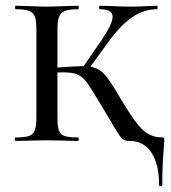

<svg xmlns="http://www.w3.org/2000/svg" viewBox="-20 -488 591 665"><path d="M549 0Q549 7 547 29Q542 87 542 152Q542 157 536.5 157Q531 157 531 152Q531 81 504.5 40.5Q478 0 428 0Q414 0 407 -4.5Q400 -9 389 -26Q378 -43 347 -96L332 -121Q296 -182 280 -203.5Q264 -225 243.5 -232Q223 -239 179 -237V-81Q179 -51 184 -36.5Q189 -22 203.5 -17Q218 -12 250 -12Q253 -12 253 -6Q253 0 250 0Q221 0 205 -1L142 -2L79 -1Q63 0 34 0Q31 0 31 -6Q31 -12 34 -12Q66 -12 80.5 -17Q95 -22 100.5 -36.5Q106 -51 106 -81V-387Q106 -417 100.5 -431Q95 -445 80.5 -450.5Q66 -456 35 -456Q32 -456 32 -462Q32 -468 35 -468L80 -467Q118 -465 142 -465Q167 -465 207 -467L250 -468Q253 -468 253 -462Q253 -456 250 -456Q219 -456 204.5 -450Q190 -444 184.5 -429.5Q179 -415 179 -385V-254Q246 -259 270 -259L333 -351Q370 -406 370 -430Q370 -456 326 -456Q323 -456 323 -462Q323 -468 326 -468L366 -467Q404 -465 437 -465Q460 -465 492 -467L523 -468Q526 -468 526 -462Q526 -456 523 -456Q479 -456 439 -429Q399 -402 360 -349L293 -257Q323 -252 342.5 -230Q362 -208 401 -141Q433 -88 453 -62Q473 -36 492.5 -24.5Q512 -13 539 -12Q547 -12 548 -10.5Q549 -9 549 0Z"/></svg>

Font: Cormorant SC Medium
Style: Regular
Weight: 500
Designer: Christian Thalmann (Catharsis Fonts)
Version: Version 3.000